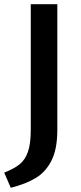

<svg xmlns="http://www.w3.org/2000/svg" viewBox="-43 -678 382 911"><path d="M103 -658H229V-62Q229 28 202 82.5Q175 137 127.5 166Q80 195 8 213L-23 141Q23 123 49.5 102Q76 81 89.5 42.5Q103 4 103 -62Z"/></svg>

Font: Ysabeau Infant
Style: Bold
Weight: 700
Designer: Christian Thalmann (Catharsis Fonts)
Version: Version 0.003